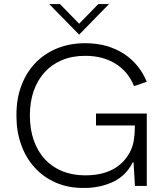

<svg xmlns="http://www.w3.org/2000/svg" viewBox="-20 -921 768 951"><path d="M397.5 10H393Q318 10 257.5 -16Q195 -43 151.5 -91.5Q107.5 -139.5 84.5 -205.5Q61.5 -270 61.5 -344.5V-353.5Q61.5 -434 86.5 -498.5Q112 -565 157.5 -611.5Q203.5 -657.5 265.5 -682.5Q328 -707 402 -707Q458.5 -707 507 -693.5Q555 -679.5 594 -654.5Q632.5 -629 661 -594Q689.5 -559 707 -516L644 -494.5Q630 -529 607.5 -557Q585 -584.5 554.5 -604Q524 -623.5 486 -634Q448 -644.5 402 -644.5Q337.5 -644.5 286.5 -623Q235.5 -601.5 200.5 -562.5Q165.5 -523.5 146.5 -469.5Q128 -415 128 -349Q128 -279.5 148 -224Q167.5 -169.5 203.5 -131Q239.5 -93 290 -72.5Q340.5 -52.5 402 -52.5Q547 -52.5 611.5 -147.5Q632.5 -178 640.5 -214Q648 -250 648 -299.5H455.5V-358.5H707V0H648.5L641.5 -117H637.5Q605.5 -52 541.5 -21Q476.5 10 397.5 10ZM372 -749.5 223.5 -901H277L372 -803.5L467 -901H520Z"/></svg>

Font: Acari Sans Neue
Style: Regular
Weight: 400
Designer: Alfredo Marco Pradil (font), Cristiano Sobral (main changes)
Foundry: Hanken Design Co. (font), Cristiano Sobral (main changes)
Version: Version 2.459;March 19, 2022;FontCreator 14.0.0.2808 64-bit;